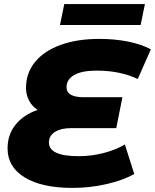

<svg xmlns="http://www.w3.org/2000/svg" viewBox="-20 -904 757 938"><path d="M305 -478Q305 -429 389 -429H578L548 -278H327Q278 -278 248.5 -259.5Q219 -241 219 -208Q219 -141 364 -141Q427 -141 486.5 -156.5Q546 -172 590 -198L636 -54Q581 -23 500 -4.5Q419 14 334 14Q185 14 101 -37Q17 -88 17 -179Q17 -247 56.5 -295.5Q96 -344 164 -367Q136 -385 121.5 -413.5Q107 -442 107 -475Q107 -547 151 -601Q195 -655 276 -684.5Q357 -714 465 -714Q542 -714 607.5 -700.5Q673 -687 717 -663L653 -518Q567 -559 452 -559Q380 -559 342.5 -537.5Q305 -516 305 -478ZM294 -884H688L667 -782H273Z"/></svg>

Font: Montserrat Alternates ExtraBold
Style: Italic
Weight: 800
Italic angle: -11.3°
Designer: Julieta Ulanovsky
Foundry: Julieta Ulanovsky
Version: Version 7.200